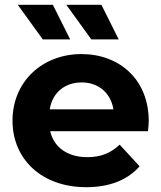

<svg xmlns="http://www.w3.org/2000/svg" viewBox="-20 -771 671 799"><path d="M272 -607 200 -751H54L158 -607ZM474 -607 402 -751H256L360 -607ZM599 -267C599 -440 477 -546 319 -546C155 -546 32 -430 32 -269C32 -109 153 8 339 8C436 8 511 -22 561 -79L478 -169C441 -134 400 -117 343 -117C261 -117 204 -158 189 -225H596C597 -238 599 -255 599 -267ZM320 -428C390 -428 441 -384 452 -316H187C198 -385 249 -428 320 -428Z"/></svg>

Font: Talent SemiBold
Style: Bold
Weight: 700
Designer: Mike Powis
Version: Version 1.001;hotconv 1.0.109;makeotfexe 2.5.65596